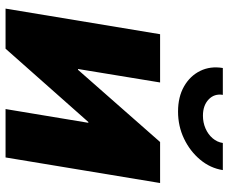

<svg xmlns="http://www.w3.org/2000/svg" viewBox="-84 -718 803 674"><g transform="rotate(90 317.0 -381.5)"><path d="M533.2 0H363.3L411.6 -290.5H408.7L151.4 0H10.7L100.6 -542.5H270L222.7 -254.4H225.6L479 -542.5H623ZM372.1 -605.5Q320.8 -605.5 283.9 -626.5Q247.1 -647.5 229.5 -683.1Q211.9 -718.8 219.2 -762.7H313.5Q308.6 -732.9 329.6 -712.9Q350.6 -692.9 386.7 -692.9Q410.6 -692.9 431.4 -701.9Q452.1 -710.9 465.8 -726.8Q479.5 -742.7 482.4 -762.7H577.6Q570.8 -718.8 541 -683.1Q511.2 -647.5 467.3 -626.5Q423.3 -605.5 372.1 -605.5Z"/></g></svg>

Font: Inter 16pt ExtraBold
Style: Italic
Weight: 800
Italic angle: -9.3988°
Version: Version 4.001;git-66647c0bb